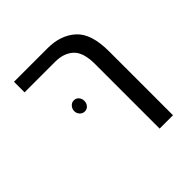

<svg xmlns="http://www.w3.org/2000/svg" viewBox="-155 -669 783 783"><g transform="rotate(-45 236.5 -277.5)"><path d="M326 0V-372Q326 -440 296.5 -467Q267 -494 218 -494H41V-555H235Q310 -555 356.5 -513Q403 -471 403 -369V0ZM160 -329Q173 -329 181 -319.5Q189 -310 189 -297Q189 -284 181 -274.5Q173 -265 160 -265Q147 -265 138.5 -274.5Q130 -284 130 -297Q130 -309 138.5 -319Q147 -329 160 -329Z"/></g></svg>

Font: Assistant
Style: Regular
Weight: 400
Designer: Hebrew By Ben Nathan, Latin by Paul Hunt
Version: Version 3.000